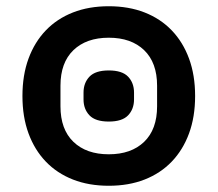

<svg xmlns="http://www.w3.org/2000/svg" viewBox="-20 -584 698 616"><path d="M329 -194Q286 -194 267 -214Q248 -234 248 -265V-287Q248 -318 267 -338Q286 -358 329 -358Q372 -358 391 -338Q410 -318 410 -287V-265Q410 -234 391 -214Q372 -194 329 -194ZM329 -89Q401 -89 442.5 -129Q484 -169 484 -243V-309Q484 -383 442.5 -423Q401 -463 329 -463Q257 -463 215.5 -423Q174 -383 174 -309V-243Q174 -169 215.5 -129Q257 -89 329 -89ZM329 12Q265 12 214 -8Q163 -28 127 -65.5Q91 -103 71.5 -156Q52 -209 52 -276Q52 -343 71.5 -396Q91 -449 127 -486.5Q163 -524 214 -544Q265 -564 329 -564Q393 -564 444 -544Q495 -524 531 -486.5Q567 -449 586.5 -396Q606 -343 606 -276Q606 -209 586.5 -156Q567 -103 531 -65.5Q495 -28 444 -8Q393 12 329 12Z"/></svg>

Font: IBM Plex Sans Thai SmBld
Style: Regular
Weight: 600
Designer: Mike Abbink, Paul van der Laan, Pieter van Rosmalen, Ben Mitchell, Mark Frömberg
Foundry: Bold Monday
Version: Version 1.2